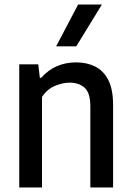

<svg xmlns="http://www.w3.org/2000/svg" viewBox="-20 -828 580 848"><path d="M65 0V-544H149L156 -484.5H162Q222.5 -552.5 316.5 -552.5Q363.5 -552.5 400.2 -534.2Q437 -516 458.2 -474.8Q479.5 -433.5 479.5 -364V0H379V-358Q379 -417.5 354 -440.2Q329 -463 287 -463Q257.5 -463 223 -448.8Q188.5 -434.5 165.5 -400V0ZM228 -623.5 325 -808H430L317 -623.5Z"/></svg>

Font: Encode Sans SmCnd Md
Style: Regular
Weight: 500
Width: 4
Designer: Multiple Designers
Foundry: Impallari Type
Version: Version 3.002; ttfautohint (v1.8.3) -l 8 -r 50 -G 200 -x 14 